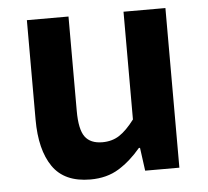

<svg xmlns="http://www.w3.org/2000/svg" viewBox="-45 -608 728 671"><g transform="rotate(-5 318.5 -273.0)"><path d="M246 14Q155 14 114 -45.5Q73 -105 73 -211V-560H219V-229Q219 -164 238 -138Q257 -112 299 -112Q333 -112 358.5 -128.5Q384 -145 412 -182V-560H559V0H439L428 -81H424Q388 -38 346 -12Q304 14 246 14Z"/></g></svg>

Font: Noto Sans KR
Style: Bold
Weight: 700
Designer: Ryoko NISHIZUKA  (kana, bopomofo & ideographs); Paul D. Hunt (Latin, Greek & Cyrillic); Sandoll Communications , Soo-you
Foundry: Adobe
Version: Version 2.004-H2;hotconv 1.0.118;makeotfexe 2.5.65603